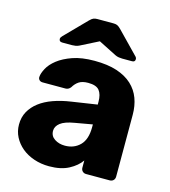

<svg xmlns="http://www.w3.org/2000/svg" viewBox="-110 -813 809 912"><g transform="rotate(15 295.0 -357.5)"><path d="M215 10Q175 10 140 -2Q105 -14 80 -35Q55 -56 40.5 -84Q26 -112 26 -145Q26 -181 41.5 -209Q57 -237 84.5 -258Q112 -279 151 -293Q190 -307 238 -314L363 -333V-347Q363 -383 348 -402Q333 -421 293 -421Q264 -421 247.5 -410Q231 -399 220 -380Q210 -367 195 -367H83Q72 -367 66 -373.5Q60 -380 61 -389Q62 -406 75 -430.5Q88 -455 116 -477Q144 -499 188 -514.5Q232 -530 295 -530Q360 -530 405.5 -515Q451 -500 480 -473Q509 -446 522.5 -409.5Q536 -373 536 -329V-25Q536 -14 529 -7Q522 0 511 0H395Q384 0 377 -7Q370 -14 370 -25V-60Q350 -31 311.5 -10.5Q273 10 215 10ZM262 -104Q307 -104 336 -133Q365 -162 365 -222V-236L280 -221Q232 -213 211 -196.5Q190 -180 190 -158Q190 -132 211.5 -118Q233 -104 262 -104ZM124 -574Q108 -574 108 -588Q108 -595 116 -603L219 -708Q230 -719 237.5 -722Q245 -725 256 -725H335Q346 -725 353.5 -722Q361 -719 372 -708L474 -603Q482 -596 482 -588Q482 -574 467 -574H419Q411 -574 401.5 -575.5Q392 -577 384 -581L295 -626L206 -581Q198 -577 189 -575.5Q180 -574 172 -574Z"/></g></svg>

Font: Fz Rubik
Style: Bold
Weight: 700
Designer: Hubert and Fischer
Foundry: Hubert and Fischer
Version: Vit hóa bi FontZin.com